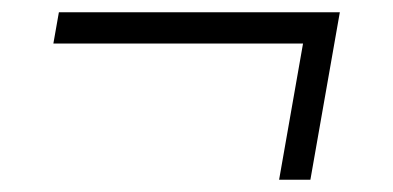

<svg xmlns="http://www.w3.org/2000/svg" viewBox="-20 -293 640 313"><path d="M76 -273H534L486 0H435L474 -222H67Z"/></svg>

Font: Livvic Light
Style: Italic
Weight: 300
Italic angle: -10°
Designer: Jacques Le Bailly, Baron von Fonthausen
Version: Version 1.001; ttfautohint (v1.8.2)